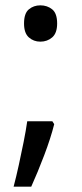

<svg xmlns="http://www.w3.org/2000/svg" viewBox="-20 -570 308 719"><path d="M70 -482Q70 -520 88 -535Q106 -550 131 -550Q157 -550 175.5 -535Q194 -520 194 -482Q194 -446 175.5 -430Q157 -414 131 -414Q106 -414 88 -430Q70 -446 70 -482ZM183 -105Q170 -53 145.5 11.5Q121 76 97 129H31Q41 91 50.5 47.5Q60 4 68.5 -38.5Q77 -81 82 -116H176Z"/></svg>

Font: Noto Sans Old Sogdian
Style: Regular
Weight: 400
Designer: Monotype Design Team
Foundry: Monotype Imaging Inc.
Version: Version 2.002; ttfautohint (v1.8.4.7-5d5b)